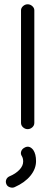

<svg xmlns="http://www.w3.org/2000/svg" viewBox="-20 -590 258 895"><path d="M78 -17V-542Q78 -553 87.5 -561.5Q97 -570 109 -570Q121 -570 130.5 -561.5Q140 -553 140 -542V-17Q140 -5 130.5 3.5Q121 12 109 12Q97 12 87.5 3.5Q78 -5 78 -17ZM49 282Q39 287 26.5 283Q14 279 10 269Q5 258 9 247.5Q13 237 24 232Q53 220 70.5 201.5Q88 183 88 163Q88 148 82 138Q75 128 78.5 116.5Q82 105 93 99Q116 85 135 109Q148 128 148 161Q148 197 122 229Q96 261 49 282Z"/></svg>

Font: Hoogli Medium
Style: Regular
Weight: 500
Designer: Anand Singh Naorem
Foundry: Brand New Type
Version: Version 1.00 b007